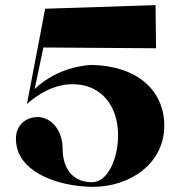

<svg xmlns="http://www.w3.org/2000/svg" viewBox="-20 -714 703 748"><path d="M620 -224C620 -363 513 -458 336 -461C336 -461 210 -459 115 -367L149 -529L588 -526L586 -694L156 -680L85 -309C155 -370 216 -386 262 -386C380 -386 440 -295 440 -188C440 -94 399 -2 336 -4C251 -6 224 -73 224 -134C224 -205 181 -258 126 -258C81 -257 42 -228 42 -173C42 -160 44 -146 48 -132C73 -46 192 10 336 14H341C487 14 620 -77 620 -224Z"/></svg>

Font: Purple Purse
Style: Regular
Weight: 400
Designer: Astigmatic (AOETI)
Foundry: Astigmatic (AOETI)
Version: Version 1.000